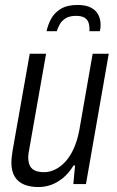

<svg xmlns="http://www.w3.org/2000/svg" viewBox="-20 -743 472 775"><path d="M135 12Q102 12 77.5 2Q53 -8 39.5 -30Q26 -52 26 -86Q26 -98 27.5 -110.5Q29 -123 31 -136L100 -526H166L99 -146Q97 -136 95.5 -126Q94 -116 94 -107Q94 -87 101 -73.5Q108 -60 122.5 -54Q137 -48 158 -48Q180 -48 202 -58.5Q224 -69 243.5 -90Q263 -111 277.5 -143Q292 -175 300 -217L354 -526H419L327 0H276L283 -75H277Q257 -43 233.5 -24Q210 -5 185.5 3.5Q161 12 135 12ZM293 -723Q327 -723 347.5 -712Q368 -701 377 -683Q386 -665 386 -644Q386 -637 385.5 -630.5Q385 -624 383 -617H341Q342 -639 337 -652.5Q332 -666 319.5 -672.5Q307 -679 287 -679Q260 -679 244 -668.5Q228 -658 220.5 -643.5Q213 -629 209 -617H168Q173 -642 186 -666.5Q199 -691 225 -707Q251 -723 293 -723Z"/></svg>

Font: Archivo Condensed Light
Style: Italic
Weight: 300
Width: 3
Italic angle: -10°
Designer: Hector Gatti
Foundry: Omnibus-Type
Version: Version 2.001